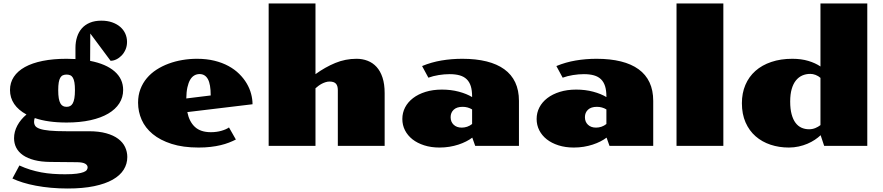

<svg xmlns="http://www.w3.org/2000/svg" viewBox="-20 -826 4998 1087"><path d="M59.6 -43.5Q59.6 -80.6 78.1 -115.2Q96.7 -149.9 129.9 -177.7Q84 -202.6 60.3 -237.5Q36.6 -272.5 36.6 -316.4Q36.6 -357.9 58.3 -390.9Q80.1 -423.8 121.1 -446.5Q162.1 -469.2 221.7 -481.2Q281.2 -493.2 356.9 -493.2Q382.8 -493.2 407.2 -491.7V-554.7Q407.2 -588.4 416.3 -616.7Q425.3 -645 443.4 -665.5Q461.4 -686 489 -697.5Q516.6 -709 553.7 -709Q587.9 -709 615 -699.5Q642.1 -689.9 660.9 -673.6Q679.7 -657.2 689.5 -635.3Q699.2 -613.3 699.2 -588.9Q699.2 -564.9 690.7 -545.4Q682.1 -525.9 668.5 -511.7Q654.8 -497.6 638.4 -489.7Q622.1 -481.9 606 -481.9L491.7 -635.7L491.2 -635.3L490.2 -481.4Q580.6 -463.9 628.9 -421.6Q677.2 -379.4 677.2 -316.4Q677.2 -274.9 655.5 -241Q633.8 -207 592.8 -182.9Q551.8 -158.7 492.2 -145.5Q432.6 -132.3 356.9 -132.3Q303.7 -132.3 258.5 -138.7Q213.4 -145 176.8 -157.7Q172.9 -148.4 172.9 -136.2Q172.9 -123.5 179.4 -113.5Q186 -103.5 205.8 -96.7Q225.6 -89.8 261.5 -86.4Q297.4 -83 355.5 -83H482.4Q540 -83 581.3 -71.5Q622.6 -60.1 649.2 -40Q675.8 -20 688.2 6.6Q700.7 33.2 700.7 63Q700.7 102.1 680.2 134.8Q659.7 167.5 617.9 191.2Q576.2 214.8 512.7 228Q449.2 241.2 363.3 241.2Q314.5 241.2 268.8 237.1Q223.1 232.9 183.1 225.3Q143.1 217.8 109.4 207.3Q75.7 196.8 50.3 184.6L89.8 110.8Q120.6 125 151.4 134.5Q182.1 144 213.9 149.9Q245.6 155.8 279.1 158.2Q312.5 160.6 348.6 160.6Q389.6 160.6 414.8 157.2Q439.9 153.8 453.4 148.4Q466.8 143.1 471.4 136Q476.1 128.9 476.1 121.6Q476.1 108.9 462.2 100.8Q448.2 92.8 418 92.3L265.1 90.8Q212.9 90.3 174.3 80.3Q135.7 70.3 110.1 52.5Q84.5 34.7 72 10.3Q59.6 -14.2 59.6 -43.5ZM356.9 -221.2Q368.2 -221.2 377 -225.6Q385.7 -230 391.8 -240.7Q397.9 -251.5 401.1 -269.8Q404.3 -288.1 404.3 -315.9Q404.3 -341.8 401.4 -358.9Q398.4 -376 392.6 -386Q386.7 -396 377.7 -399.9Q368.7 -403.8 356.9 -403.8Q345.2 -403.8 336.2 -399.9Q327.1 -396 321.3 -386Q315.4 -376 312.5 -358.9Q309.6 -341.8 309.6 -315.4Q309.6 -288.1 312.7 -269.8Q315.9 -251.5 322 -240.7Q328.1 -230 336.9 -225.6Q345.7 -221.2 356.9 -221.2Z M761.7 -244.6Q761.7 -286.6 774.9 -321.3Q788.1 -356 811.3 -383.5Q834.5 -411.1 866.2 -431.6Q897.9 -452.1 935.1 -465.8Q972.2 -479.5 1012.7 -486.3Q1053.2 -493.2 1094.7 -493.2Q1149.4 -493.2 1194.1 -482.2Q1238.8 -471.2 1273.7 -452.1Q1308.6 -433.1 1334.2 -407.7Q1359.9 -382.3 1376.7 -353.8Q1393.6 -325.2 1401.6 -294.9Q1409.7 -264.6 1409.7 -235.8L1040.5 -191.4Q1051.3 -137.2 1083.5 -107.4Q1115.7 -77.6 1173.8 -77.6Q1205.6 -77.6 1233.2 -85.4Q1260.7 -93.3 1276.4 -104.5L1315.4 -36.1Q1297.4 -26.9 1276.1 -18.6Q1254.9 -10.3 1229.2 -4.2Q1203.6 2 1172.6 5.6Q1141.6 9.3 1104.5 9.3Q1015.6 9.3 951.2 -11.5Q886.7 -32.2 844.5 -67.1Q802.2 -102.1 782 -147.9Q761.7 -193.8 761.7 -244.6ZM1172.9 -285.6Q1172.9 -349.1 1157 -377.9Q1141.1 -406.7 1109.9 -406.7Q1093.8 -406.7 1080.1 -398.9Q1066.4 -391.1 1056.6 -374.5Q1046.9 -357.9 1041 -331.8Q1035.2 -305.7 1034.7 -268.6Z M1501 -806.2H1766.1V-406.2Q1820.8 -445.8 1878.2 -469.5Q1935.5 -493.2 1998.5 -493.2Q2032.2 -493.2 2061.3 -481.9Q2090.3 -470.7 2111.8 -447.3Q2133.3 -423.8 2145.5 -387Q2157.7 -350.1 2157.7 -298.8V0H1892.6V-315.4Q1892.6 -340.8 1881.6 -352.5Q1870.6 -364.3 1845.7 -364.3Q1834.5 -364.3 1823.5 -360.8Q1812.5 -357.4 1802.2 -352.1Q1792 -346.7 1782.7 -339.8Q1773.4 -333 1766.1 -326.2V0H1501Z M2257.8 -152.3Q2257.8 -187.5 2273.4 -217.8Q2289.1 -248 2318.4 -270.5Q2347.7 -293 2389.2 -305.9Q2430.7 -318.8 2481.9 -318.8Q2533.2 -318.8 2577.9 -306.9Q2622.6 -294.9 2652.8 -276.4V-280.3Q2652.8 -314.5 2645.3 -338.4Q2637.7 -362.3 2622.1 -377.4Q2606.4 -392.6 2582.3 -399.4Q2558.1 -406.2 2525.4 -406.2Q2495.6 -406.2 2463.9 -401.1Q2432.1 -396 2405.3 -386.2L2369.6 -452.1Q2422.9 -474.1 2479.7 -483.6Q2536.6 -493.2 2597.2 -493.2Q2674.8 -493.2 2734.6 -478.3Q2794.4 -463.4 2835.2 -433.8Q2876 -404.3 2897 -359.6Q2918 -314.9 2918 -254.9V0H2670.4L2653.8 -46.9Q2639.2 -35.6 2619.1 -25.4Q2599.1 -15.1 2575.2 -7.3Q2551.3 0.5 2524.4 4.9Q2497.6 9.3 2468.3 9.3Q2420.4 9.3 2381.6 -3.2Q2342.8 -15.6 2315.4 -37.1Q2288.1 -58.6 2272.9 -88.1Q2257.8 -117.7 2257.8 -152.3ZM2531.2 -162.6Q2531.2 -136.2 2548.3 -119.9Q2565.4 -103.5 2594.2 -103.5Q2609.9 -103.5 2625 -108.6Q2640.1 -113.8 2652.8 -124V-206.5Q2628.4 -221.2 2599.1 -221.2Q2565.9 -221.2 2548.6 -204.8Q2531.2 -188.5 2531.2 -162.6Z M3018.1 -152.3Q3018.1 -187.5 3033.7 -217.8Q3049.3 -248 3078.6 -270.5Q3107.9 -293 3149.4 -305.9Q3190.9 -318.8 3242.2 -318.8Q3293.5 -318.8 3338.1 -306.9Q3382.8 -294.9 3413.1 -276.4V-280.3Q3413.1 -314.5 3405.5 -338.4Q3397.9 -362.3 3382.3 -377.4Q3366.7 -392.6 3342.5 -399.4Q3318.4 -406.2 3285.6 -406.2Q3255.9 -406.2 3224.1 -401.1Q3192.4 -396 3165.5 -386.2L3129.9 -452.1Q3183.1 -474.1 3240 -483.6Q3296.9 -493.2 3357.4 -493.2Q3435.1 -493.2 3494.9 -478.3Q3554.7 -463.4 3595.5 -433.8Q3636.2 -404.3 3657.2 -359.6Q3678.2 -314.9 3678.2 -254.9V0H3430.7L3414.1 -46.9Q3399.4 -35.6 3379.4 -25.4Q3359.4 -15.1 3335.4 -7.3Q3311.5 0.5 3284.7 4.9Q3257.8 9.3 3228.5 9.3Q3180.7 9.3 3141.8 -3.2Q3103 -15.6 3075.7 -37.1Q3048.3 -58.6 3033.2 -88.1Q3018.1 -117.7 3018.1 -152.3ZM3291.5 -162.6Q3291.5 -136.2 3308.6 -119.9Q3325.7 -103.5 3354.5 -103.5Q3370.1 -103.5 3385.3 -108.6Q3400.4 -113.8 3413.1 -124V-206.5Q3388.7 -221.2 3359.4 -221.2Q3326.2 -221.2 3308.8 -204.8Q3291.5 -188.5 3291.5 -162.6Z M3810.1 -806.2H4075.2V0H3810.1Z M4180.2 -241.7Q4180.2 -298.8 4200 -345.2Q4219.7 -391.6 4256.8 -424.6Q4293.9 -457.5 4346.9 -475.3Q4399.9 -493.2 4465.8 -493.2Q4516.1 -493.2 4556.2 -481.2Q4596.2 -469.2 4625 -449.7V-806.2H4890.1V0H4646L4626 -60.5Q4612.3 -47.4 4593.3 -34.7Q4574.2 -22 4551.3 -12.2Q4528.3 -2.4 4501.7 3.4Q4475.1 9.3 4445.8 9.3Q4390.6 9.3 4342.3 -6.8Q4293.9 -22.9 4257.8 -54.4Q4221.7 -85.9 4200.9 -133.1Q4180.2 -180.2 4180.2 -241.7ZM4453.6 -251Q4453.6 -209 4461.7 -179.2Q4469.7 -149.4 4483.9 -130.6Q4498 -111.8 4517.6 -103Q4537.1 -94.2 4560.5 -94.2Q4579.1 -94.2 4595.5 -100.8Q4611.8 -107.4 4625 -117.7V-385.3Q4612.8 -396 4597.4 -401.9Q4582 -407.7 4567.4 -407.7Q4543 -407.7 4522.2 -398.7Q4501.5 -389.6 4486.1 -370.6Q4470.7 -351.6 4462.2 -322Q4453.6 -292.5 4453.6 -251Z"/></svg>

Font: Poller One
Style: Regular
Weight: 400
Designer: Yvonne Schttler
Foundry: Yvonne Schttler
Version: Version 1.002